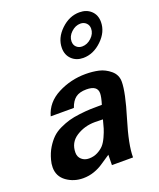

<svg xmlns="http://www.w3.org/2000/svg" viewBox="-155 -934 861 1042"><g transform="rotate(-20 275.5 -413.0)"><path d="M523.4 -751C523.4 -777.7 514.8 -799.2 497.6 -815.4C480.3 -831.7 458 -839.8 430.7 -839.8C391.6 -839.8 356 -824.4 323.7 -793.5C291.5 -762.5 275.4 -727.9 275.4 -689.5C275.4 -662.8 284 -641.1 301.3 -624.5C318.5 -607.9 340.5 -599.6 367.2 -599.6C406.2 -599.6 442.1 -615.2 474.6 -646.5C507.2 -677.7 523.4 -712.6 523.4 -751ZM518.6 -407.2C518.6 -433.9 508.5 -455.7 488.3 -472.7C468.1 -489.6 446.3 -500.7 422.9 -505.9C399.4 -511.1 374.3 -513.7 347.7 -513.7C290.4 -513.7 236.8 -500.8 187 -475.1C137.2 -449.4 105.5 -411.8 91.8 -362.3H225.6C234 -387 245.8 -405.1 260.7 -416.5C275.7 -427.9 296.5 -433.6 323.2 -433.6C365.6 -433.6 386.7 -418.6 386.7 -388.7C386.7 -375 382.5 -354.2 374 -326.2C348 -326.2 325.8 -325.8 307.6 -325.2C289.4 -324.5 268.2 -322.8 244.1 -319.8C220.1 -316.9 199.4 -313 182.1 -308.1C164.9 -303.2 146.5 -296.2 127 -287.1C107.4 -278 91 -266.9 77.6 -253.9C64.3 -240.9 51.8 -224.8 40 -205.6C28.3 -186.4 19.2 -164.4 12.7 -139.6C8.8 -126 6.8 -112 6.8 -97.7C6.8 -63.2 20.7 -36 48.3 -16.1C76 3.7 107.7 13.7 143.6 13.7C166.3 13.7 187.8 10.1 208 2.9C228.2 -4.2 245.9 -13.2 261.2 -23.9L314.5 -59.6L313.5 0H435.5C434.9 -47.5 448.6 -117.2 476.6 -209C504.6 -300.8 518.6 -366.9 518.6 -407.2ZM460.9 -735.4C460.9 -715.8 452.8 -698.4 436.5 -683.1C420.2 -667.8 402.3 -660.2 382.8 -660.2C369.8 -660.2 358.9 -664.2 350.1 -672.4C341.3 -680.5 336.9 -691.4 336.9 -705.1C336.9 -724.6 345.1 -742 361.3 -757.3C377.6 -772.6 395.5 -780.3 415 -780.3C428.1 -780.3 439 -776 447.8 -767.6C456.5 -759.1 460.9 -748.4 460.9 -735.4ZM352.5 -250C347.3 -229.8 342.9 -213.7 339.4 -201.7C335.8 -189.6 329.9 -174.6 321.8 -156.7C313.6 -138.8 305 -124.8 295.9 -114.7C286.8 -104.7 274.7 -95.7 259.8 -87.9C244.8 -80.1 228.2 -76.2 210 -76.2C193 -76.2 178.9 -81.2 167.5 -91.3C156.1 -101.4 150.4 -114.6 150.4 -130.9C150.4 -169.9 166.3 -199.7 198.2 -220.2C230.1 -240.7 266.3 -251 306.6 -251C327.5 -251 342.8 -250.7 352.5 -250Z"/></g></svg>

Font: FreeUniversal
Style: BoldItalic
Weight: 700
Italic angle: -11°
Version: Version 1.001